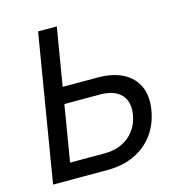

<svg xmlns="http://www.w3.org/2000/svg" viewBox="-108 -824 864 920"><g transform="rotate(-15 324.5 -364.0)"><path d="M183.1 -440.4H380.9Q456.5 -440.4 507.1 -414.1Q557.6 -387.7 579.3 -339.1Q601.1 -290.5 590.3 -224.6Q579.1 -155.8 542 -105.2Q504.9 -54.7 446.5 -27.3Q388.2 0 312.5 0H42.5L163.1 -727.5H255.9L148.4 -80.6H321.8Q368.7 -80.6 405.8 -98.1Q442.9 -115.7 467 -147.9Q491.2 -180.2 498.5 -223.6Q505.9 -266.1 493.2 -296.4Q480.5 -326.7 449.7 -342.8Q418.9 -358.9 372.1 -358.9H169.9Z"/></g></svg>

Font: Inter Variable
Style: Italic
Weight: 400
Italic angle: -9.39999°
Designer: Rasmus Andersson
Foundry: rsms
Version: Version 4.001;git-9221beed3